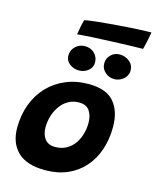

<svg xmlns="http://www.w3.org/2000/svg" viewBox="-133 -1000 894 1102"><g transform="rotate(15 314.0 -449.0)"><path d="M241.5 11Q132 11 78.2 -40.8Q24.5 -92.5 24.5 -183Q24.5 -259.5 48.5 -323.2Q72.5 -387 116.5 -433.5Q160.5 -480 221.8 -505.8Q283 -531.5 357.5 -531.5Q462 -531.5 508.5 -477Q555 -422.5 555 -329.5Q555 -254.5 533.5 -192Q512 -129.5 471.2 -84Q430.5 -38.5 372.8 -13.8Q315 11 241.5 11ZM262.5 -132.5Q299 -132.5 327 -147.2Q355 -162 374.2 -188Q393.5 -214 403.2 -246.8Q413 -279.5 413 -315.5Q413 -358 394 -386.5Q375 -415 331 -415Q296 -415 268.2 -399.2Q240.5 -383.5 221 -356.5Q201.5 -329.5 191.2 -296Q181 -262.5 181 -227Q181 -186 201.2 -159.2Q221.5 -132.5 262.5 -132.5ZM280.5 -592Q249.5 -592 225.2 -610.8Q201 -629.5 201 -659Q201 -691.5 224.2 -713.8Q247.5 -736 280 -736Q315 -736 337.2 -713.8Q359.5 -691.5 359.5 -660Q359.5 -630.5 336 -611.2Q312.5 -592 280.5 -592ZM489.5 -596.5Q458 -596.5 434.8 -617.5Q411.5 -638.5 411.5 -669Q411.5 -699.5 433 -720.5Q454.5 -741.5 485 -741.5Q518.5 -741.5 543.5 -721Q568.5 -700.5 568.5 -668.5Q568.5 -647 556.8 -630.8Q545 -614.5 527 -605.5Q509 -596.5 489.5 -596.5ZM605.5 -807Q577 -807 530 -805.5Q483 -804 427.5 -801.8Q372 -799.5 317 -796.8Q262 -794 218 -790Q221.5 -813 225.8 -835.2Q230 -857.5 236.5 -879Q261 -884 300 -888.2Q339 -892.5 385.5 -896.5Q432 -900.5 478.8 -903.8Q525.5 -907 564.5 -908.8Q603.5 -910.5 627.5 -910.5Q626 -899 620 -869.2Q614 -839.5 605.5 -807Z"/></g></svg>

Font: Grandstander Thin
Style: Bold Italic
Weight: 700
Italic angle: -15°
Version: Version 1.200